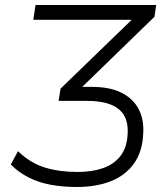

<svg xmlns="http://www.w3.org/2000/svg" viewBox="-20 -739 670 767"><path d="M287 8Q230 8 182 -1Q134 -10 94.5 -30Q55 -50 23 -82L52 -135Q102 -87 160 -69.5Q218 -52 290 -52Q348 -52 392 -67.5Q436 -83 462 -117Q488 -151 490 -207Q492 -252 474.5 -280Q457 -308 420.5 -322Q384 -336 328 -336H214L222 -385L531 -684L532 -660H113L122 -719H604L597 -672L288 -372L280 -392H346Q420 -392 466.5 -368Q513 -344 534.5 -302Q556 -260 552 -204Q549 -133 515 -85.5Q481 -38 422.5 -15Q364 8 287 8Z"/></svg>

Font: Nunitoga
Style: Light Italic
Weight: 300
Italic angle: -9°
Designer: Vernon Adams
Foundry: Vernon Adams
Version: Version 1.0